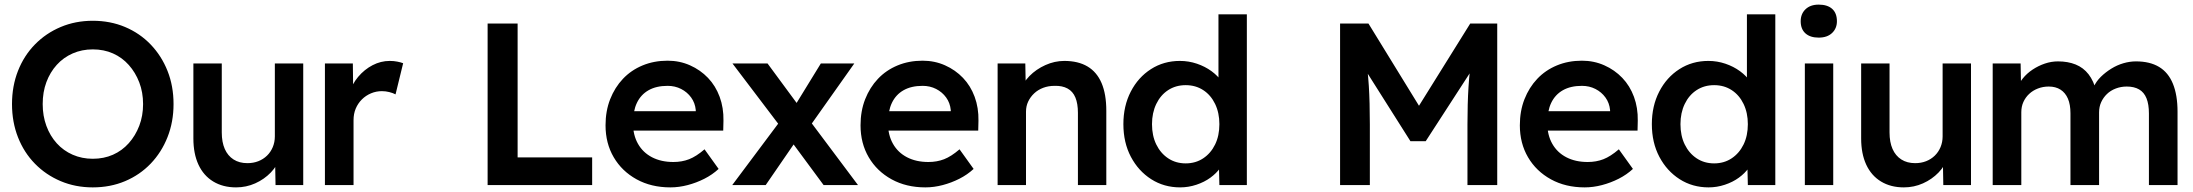

<svg xmlns="http://www.w3.org/2000/svg" viewBox="-20 -802 9504 832"><path d="M32 -351Q32 -429 58 -495Q84 -561 131.5 -609.5Q179 -658 243 -685Q307 -712 382 -712Q458 -712 522 -685Q586 -658 633 -609Q680 -560 706 -494.5Q732 -429 732 -351Q732 -274 706 -208Q680 -142 633 -93Q586 -44 522 -17Q458 10 382 10Q307 10 243 -17Q179 -44 131.5 -92.5Q84 -141 58 -207Q32 -273 32 -351ZM600 -351Q600 -402 583.5 -445Q567 -488 538 -520.5Q509 -553 469.5 -570.5Q430 -588 382 -588Q335 -588 295 -570.5Q255 -553 226 -521Q197 -489 181 -446Q165 -403 165 -351Q165 -300 181 -256.5Q197 -213 226 -181Q255 -149 295 -131.5Q335 -114 382 -114Q430 -114 469.5 -131.5Q509 -149 538 -181.5Q567 -214 583.5 -257Q600 -300 600 -351Z M818 -202V-527H941V-228Q941 -186 954 -156.5Q967 -127 992 -111Q1017 -95 1052 -95Q1078 -95 1099.5 -103.5Q1121 -112 1137 -127.5Q1153 -143 1162 -164.5Q1171 -186 1171 -211V-527H1294V0H1174L1172 -110L1194 -122Q1182 -84 1153.5 -54.5Q1125 -25 1086 -7.5Q1047 10 1003 10Q946 10 904 -15.5Q862 -41 840 -88.5Q818 -136 818 -202Z M1388 0V-527H1509L1511 -359L1494 -397Q1505 -437 1532 -469Q1559 -501 1594.5 -519.5Q1630 -538 1669 -538Q1686 -538 1701.5 -535Q1717 -532 1727 -528L1694 -393Q1683 -399 1667 -403Q1651 -407 1635 -407Q1610 -407 1587.5 -397.5Q1565 -388 1548 -371Q1531 -354 1521.5 -331.5Q1512 -309 1512 -281V0Z M2093 0V-700H2223V-120H2546V0Z M2604 -259Q2604 -321 2624 -372Q2644 -423 2679.5 -460.5Q2715 -498 2764.5 -518.5Q2814 -539 2873 -539Q2925 -539 2970 -519Q3015 -499 3048 -464.5Q3081 -430 3098.5 -382.5Q3116 -335 3115 -279L3114 -236H2687L2664 -320H3011L2995 -303V-325Q2992 -356 2975 -379.5Q2958 -403 2931.5 -416.5Q2905 -430 2873 -430Q2824 -430 2790.5 -411Q2757 -392 2740 -356.5Q2723 -321 2723 -268Q2723 -217 2744.5 -179Q2766 -141 2805.5 -120.5Q2845 -100 2898 -100Q2935 -100 2966 -112Q2997 -124 3033 -155L3094 -70Q3067 -45 3032.5 -27.5Q2998 -10 2960 0Q2922 10 2885 10Q2802 10 2738.5 -25Q2675 -60 2639.5 -120.5Q2604 -181 2604 -259Z M3549 0 3419 -176 3298 0H3153L3352 -266L3154 -527H3306L3432 -356L3537 -527H3682L3498 -267L3698 0Z M3709 -259Q3709 -321 3729 -372Q3749 -423 3784.5 -460.5Q3820 -498 3869.5 -518.5Q3919 -539 3978 -539Q4030 -539 4075 -519Q4120 -499 4153 -464.5Q4186 -430 4203.5 -382.5Q4221 -335 4220 -279L4219 -236H3792L3769 -320H4116L4100 -303V-325Q4097 -356 4080 -379.5Q4063 -403 4036.5 -416.5Q4010 -430 3978 -430Q3929 -430 3895.5 -411Q3862 -392 3845 -356.5Q3828 -321 3828 -268Q3828 -217 3849.5 -179Q3871 -141 3910.5 -120.5Q3950 -100 4003 -100Q4040 -100 4071 -112Q4102 -124 4138 -155L4199 -70Q4172 -45 4137.5 -27.5Q4103 -10 4065 0Q4027 10 3990 10Q3907 10 3843.5 -25Q3780 -60 3744.5 -120.5Q3709 -181 3709 -259Z M4303 -527H4423L4425 -419L4402 -407Q4412 -443 4441 -472.5Q4470 -502 4510 -520Q4550 -538 4592 -538Q4652 -538 4692.5 -514Q4733 -490 4753.5 -442Q4774 -394 4774 -322V0H4651V-313Q4651 -353 4640 -379.5Q4629 -406 4606 -418.5Q4583 -431 4550 -430Q4523 -430 4500.5 -421.5Q4478 -413 4461.5 -397.5Q4445 -382 4435.5 -362Q4426 -342 4426 -318V0H4365Q4347 0 4331.5 0Q4316 0 4303 0Z M4848 -264Q4848 -343 4880 -405Q4912 -467 4967.5 -502.5Q5023 -538 5093 -538Q5131 -538 5166.5 -526Q5202 -514 5230 -493.5Q5258 -473 5274.5 -448Q5291 -423 5293 -396L5260 -392V-740H5383V0H5264L5261 -124L5285 -122Q5284 -97 5267.5 -74Q5251 -51 5225 -32Q5199 -13 5164.5 -1.5Q5130 10 5094 10Q5024 10 4968.5 -25.5Q4913 -61 4880.5 -122.5Q4848 -184 4848 -264ZM5264 -264Q5264 -313 5245.5 -351.5Q5227 -390 5194 -411.5Q5161 -433 5118 -433Q5075 -433 5042 -411.5Q5009 -390 4990.5 -351.5Q4972 -313 4972 -264Q4972 -214 4990.5 -176Q5009 -138 5042 -116Q5075 -94 5118 -94Q5161 -94 5194 -116Q5227 -138 5245.5 -176Q5264 -214 5264 -264Z M5787 0V-700H5910L6165 -285L6093 -286L6351 -700H6468V0H6339V-263Q6339 -353 6343.5 -425Q6348 -497 6359 -568L6375 -525L6158 -190H6092L5882 -522L5896 -568Q5907 -501 5911.5 -430.5Q5916 -360 5916 -263V0Z M6566 -259Q6566 -321 6586 -372Q6606 -423 6641.5 -460.5Q6677 -498 6726.5 -518.5Q6776 -539 6835 -539Q6887 -539 6932 -519Q6977 -499 7010 -464.5Q7043 -430 7060.5 -382.5Q7078 -335 7077 -279L7076 -236H6649L6626 -320H6973L6957 -303V-325Q6954 -356 6937 -379.5Q6920 -403 6893.5 -416.5Q6867 -430 6835 -430Q6786 -430 6752.5 -411Q6719 -392 6702 -356.5Q6685 -321 6685 -268Q6685 -217 6706.5 -179Q6728 -141 6767.5 -120.5Q6807 -100 6860 -100Q6897 -100 6928 -112Q6959 -124 6995 -155L7056 -70Q7029 -45 6994.5 -27.5Q6960 -10 6922 0Q6884 10 6847 10Q6764 10 6700.5 -25Q6637 -60 6601.5 -120.5Q6566 -181 6566 -259Z M7138 -264Q7138 -343 7170 -405Q7202 -467 7257.5 -502.5Q7313 -538 7383 -538Q7421 -538 7456.5 -526Q7492 -514 7520 -493.5Q7548 -473 7564.5 -448Q7581 -423 7583 -396L7550 -392V-740H7673V0H7554L7551 -124L7575 -122Q7574 -97 7557.5 -74Q7541 -51 7515 -32Q7489 -13 7454.5 -1.5Q7420 10 7384 10Q7314 10 7258.5 -25.5Q7203 -61 7170.5 -122.5Q7138 -184 7138 -264ZM7554 -264Q7554 -313 7535.5 -351.5Q7517 -390 7484 -411.5Q7451 -433 7408 -433Q7365 -433 7332 -411.5Q7299 -390 7280.5 -351.5Q7262 -313 7262 -264Q7262 -214 7280.5 -176Q7299 -138 7332 -116Q7365 -94 7408 -94Q7451 -94 7484 -116Q7517 -138 7535.5 -176Q7554 -214 7554 -264Z M7801 0V-527H7924V0ZM7783 -710Q7783 -742 7804 -762Q7825 -782 7861 -782Q7899 -782 7919.5 -763.5Q7940 -745 7940 -710Q7940 -679 7919 -659Q7898 -639 7861 -639Q7824 -639 7803.5 -657.5Q7783 -676 7783 -710Z M8045 -202V-527H8168V-228Q8168 -186 8181 -156.5Q8194 -127 8219 -111Q8244 -95 8279 -95Q8305 -95 8326.5 -103.5Q8348 -112 8364 -127.5Q8380 -143 8389 -164.5Q8398 -186 8398 -211V-527H8521V0H8401L8399 -110L8421 -122Q8409 -84 8380.5 -54.5Q8352 -25 8313 -7.5Q8274 10 8230 10Q8173 10 8131 -15.5Q8089 -41 8067 -88.5Q8045 -136 8045 -202Z M8615 0V-527H8736L8738 -421L8718 -413Q8727 -439 8745 -461.5Q8763 -484 8788 -500.5Q8813 -517 8841 -526.5Q8869 -536 8898 -536Q8941 -536 8974.5 -522.5Q9008 -509 9030.5 -480Q9053 -451 9064 -406L9045 -410L9053 -426Q9064 -450 9084 -469.5Q9104 -489 9129 -504.5Q9154 -520 9181.5 -528Q9209 -536 9236 -536Q9296 -536 9336 -512Q9376 -488 9396 -439Q9416 -390 9416 -318V0H9292V-310Q9292 -350 9281.5 -376Q9271 -402 9249.5 -414.5Q9228 -427 9196 -427Q9171 -427 9148.5 -418.5Q9126 -410 9110 -394.5Q9094 -379 9085 -359Q9076 -339 9076 -315V0H8952V-311Q8952 -349 8941 -374.5Q8930 -400 8909 -413.5Q8888 -427 8858 -427Q8833 -427 8811 -418.5Q8789 -410 8773 -395Q8757 -380 8748 -360Q8739 -340 8739 -316V0Z"/></svg>

Font: Our Lexend Medium
Style: Regular
Weight: 500
Designer: Bonnie Shaver-Troup, Thomas Jockin
Foundry: Lexend
Version: Version 1.007